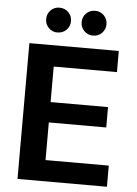

<svg xmlns="http://www.w3.org/2000/svg" viewBox="-60 -940 701 986"><g transform="rotate(5 291.0 -447.5)"><path d="M68 0V-700H529V-591H203V-408H499V-303H203V-109H529V0ZM206 -767Q180 -767 161.5 -785.5Q143 -804 143 -831Q143 -858 161.5 -876.5Q180 -895 206 -895Q234 -895 252.5 -876.5Q271 -858 271 -831Q271 -804 252.5 -785.5Q234 -767 206 -767ZM390 -767Q363 -767 344.5 -785.5Q326 -804 326 -831Q326 -858 344.5 -876.5Q363 -895 390 -895Q417 -895 435.5 -876.5Q454 -858 454 -831Q454 -804 435.5 -785.5Q417 -767 390 -767Z"/></g></svg>

Font: DM Sans 18pt
Style: Bold
Weight: 700
Designer: Colophon Foundry, Jonny Pinhorn
Foundry: Colophon Foundry
Version: Version 4.004;gftools[0.9.30]